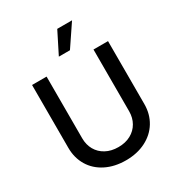

<svg xmlns="http://www.w3.org/2000/svg" viewBox="-217 -1078 1141 1229"><g transform="rotate(-30 353.0 -463.5)"><path d="M633.8 -707V-242.2Q633.8 -168.5 598.9 -110.8Q564 -53.2 500.2 -20.8Q436.5 11.7 353.5 11.7Q269.5 11.7 205.6 -20.5Q141.6 -52.7 106.9 -110.6Q72.3 -168.5 72.3 -242.2V-707H179.7V-251Q179.7 -203.1 200.9 -165.8Q222.2 -128.4 261.5 -107.2Q300.8 -85.9 353.5 -85.9Q405.8 -85.9 444.8 -107.2Q483.9 -128.4 505.1 -165.8Q526.4 -203.1 526.4 -251V-707ZM391.6 -937.5H501L393.6 -778.3H311.5Z"/></g></svg>

Font: Pretendard Medium
Style: Regular
Weight: 500
Designer: Base glyphs from Inter by Rasmus Andersson; Hangeul glyphs from Noto Sans CJK(Source Han Sans) by Jang Soo-young and Kan
Foundry: Kil Hyung-jin
Version: Version 1.309